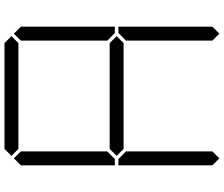

<svg xmlns="http://www.w3.org/2000/svg" viewBox="-91 -949 998 856"><g transform="rotate(-90 408.0 -521.0)"><path d="M130 -511 127 -508H99V-927L130 -958L161 -927V-542ZM141 -969 172 -1000H644L675 -969L644 -938H172ZM644 -531 675 -500 644 -469H172L141 -500L172 -531ZM130 -42 99 -73V-492H127L130 -489L161 -458V-73ZM686 -489 689 -492H717V-73L686 -42L655 -73V-458ZM686 -958 717 -927V-508H689L686 -511L655 -541V-927Z"/></g></svg>

Font: DSEG7 Classic
Style: Light
Weight: 300
Designer: Keshikan(Twitter:@keshinomi_88pro)
Version: Version 0.46